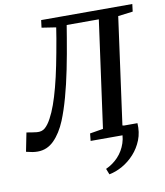

<svg xmlns="http://www.w3.org/2000/svg" viewBox="-132 -825 959 1118"><g transform="rotate(-10 347.5 -266.0)"><path d="M636 -54.5Q639.5 -0.5 621.8 44.5Q604 89.5 572.5 124.2Q541 159 502 181Q463 203 423.5 210.5L410 176Q452 157 483 124Q514 91 529 45.8Q544 0.5 536.5 -54.5ZM329.5 -689 317.5 -616.5Q301.5 -520 284 -433.5Q266.5 -347 246.2 -274Q226 -201 203 -144.5Q174.5 -75.5 133.2 -34Q92 7.5 36 7.5Q20.5 7.5 5 5Q-10.5 2.5 -32 -3L-10 -113.5Q7.5 -110.5 22.2 -108.2Q37 -106 50 -104.5Q80 -101.5 99.2 -118.5Q118.5 -135.5 136 -168.5Q153.5 -200.5 169 -243.8Q184.5 -287 199.2 -342.8Q214 -398.5 228 -467.8Q242 -537 256.5 -620.5L267 -686L182.5 -699L188 -743H727L721.5 -699L634 -688L547.5 -56.5L629.5 -39L625 0H349.5L354 -43.5L432.5 -56.5L519.5 -689Z"/></g></svg>

Font: Merriweather 24pt Medium
Style: Italic
Weight: 500
Italic angle: -7.8°
Version: Version 2.101